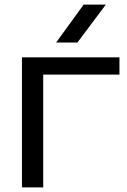

<svg xmlns="http://www.w3.org/2000/svg" viewBox="-20 -811 549 831"><path d="M497 -563V-488H124L167 -530V0H75V-563ZM342 -791H438L315 -627H223Z"/></svg>

Font: Unbounded Light
Style: Regular
Weight: 300
Designer: Luke Prowse, Jean-Baptiste Morizot, Fátima Lázaro, Florian Runge
Foundry: NaN
Version: Version 1.700